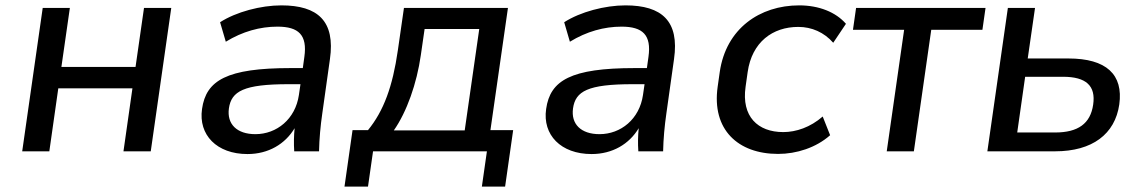

<svg xmlns="http://www.w3.org/2000/svg" viewBox="-20 -569 4262 722"><path d="M165.5 0 199.2 -236.8H478L444.3 0H546.9L624 -539.1H521.5L489.7 -317.4H210.9L242.7 -539.1H140.6L63.5 0Z M910.6 10.3C989.3 10.3 1052.2 -27.3 1087.9 -86.9C1085 -58.1 1084.5 -28.8 1086.4 0H1179.7C1180.7 -47.4 1185.1 -95.2 1191.9 -142.1L1220.7 -346.7C1241.2 -489.7 1175.3 -548.8 1038.1 -548.8C960.9 -548.8 868.2 -524.4 807.6 -485.4L829.1 -412.1C892.1 -450.7 958 -468.8 1023.4 -468.8C1103 -468.8 1136.2 -437.5 1124.5 -355L1118.7 -313H1073.2C833 -313 754.9 -267.1 739.7 -159.2C725.6 -62 794.9 10.3 910.6 10.3ZM940.4 -64.5C870.6 -64.5 832.5 -102.5 840.8 -161.6C850.1 -226.1 896.5 -252.4 1065.4 -252.4H1109.9L1104 -211.9C1090.8 -121.1 1020.5 -64.5 940.4 -64.5Z M1363.8 132.8 1382.8 0H1811L1792 132.8H1879.4L1909.7 -79.6H1824.2L1890.1 -539.1H1499L1476.1 -379.9C1456.5 -243.7 1422.9 -151.9 1363.8 -79.6H1305.7L1275.4 132.8ZM1460.9 -78.6C1509.8 -148.4 1547.4 -255.4 1562.5 -361.8L1576.7 -460H1782.2L1727.5 -78.6Z M2204.6 10.3C2283.2 10.3 2346.2 -27.3 2381.8 -86.9C2378.9 -58.1 2378.4 -28.8 2380.4 0H2473.6C2474.6 -47.4 2479 -95.2 2485.8 -142.1L2514.6 -346.7C2535.2 -489.7 2469.2 -548.8 2332 -548.8C2254.9 -548.8 2162.1 -524.4 2101.6 -485.4L2123 -412.1C2186 -450.7 2252 -468.8 2317.4 -468.8C2397 -468.8 2430.2 -437.5 2418.5 -355L2412.6 -313H2367.2C2127 -313 2048.8 -267.1 2033.7 -159.2C2019.5 -62 2088.9 10.3 2204.6 10.3ZM2234.4 -64.5C2164.6 -64.5 2126.5 -102.5 2134.8 -161.6C2144 -226.1 2190.4 -252.4 2359.4 -252.4H2403.8L2397.9 -211.9C2384.8 -121.1 2314.5 -64.5 2234.4 -64.5Z M2905.8 9.8C2975.6 9.8 3048.8 -13.7 3101.6 -60.5L3073.7 -130.9C3027.3 -90.3 2973.6 -72.3 2925.3 -72.3C2829.6 -72.3 2767.6 -130.9 2783.7 -242.7L2791.5 -297.9C2807.6 -411.1 2885.7 -467.8 2981.9 -467.8C3032.7 -467.8 3079.1 -447.3 3113.3 -408.2L3161.1 -479.5C3123 -523.4 3059.6 -548.8 2985.4 -548.8C2836.9 -548.8 2710 -461.4 2686.5 -297.9L2678.7 -242.7C2655.8 -81.5 2755.4 9.8 2905.8 9.8Z M3416.5 0 3481.9 -457H3674.3L3686 -539.1H3199.2L3187.5 -457H3379.9L3314.5 0Z M3947.8 0C4087.4 0 4172.9 -64.5 4189 -176.3C4204.6 -288.6 4140.6 -349.1 3997.6 -349.1H3844.7L3872.1 -539.1H3770L3692.9 0ZM3835 -280.3H3977.5C4064 -280.3 4101.1 -246.6 4090.8 -175.8C4080.6 -104 4033.7 -70.8 3947.8 -70.8H3805.2Z"/></svg>

Font: Winston
Style: Italic
Weight: 400
Italic angle: -8.13011°
Designer: Vernon Adams, Kim Jin-seong, David Berlow, Cristiano Sobral
Foundry: The Winston Project Authors
Version: Version 3.004